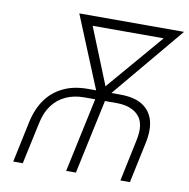

<svg xmlns="http://www.w3.org/2000/svg" viewBox="-79 -777 842 854"><g transform="rotate(10 342.0 -350.0)"><path d="M453 -376H413L684 -700H211L344 -376H306Q243 -376 195.5 -353Q148 -330 118 -287.5Q88 -245 75 -184L36 0H79L120 -190Q130 -238 154.5 -270.5Q179 -303 215.5 -319.5Q252 -336 297 -336H347L275 0H319L391 -336H444Q510 -336 543 -300.5Q576 -265 560 -190L520 0H563L602 -184Q615 -245 602.5 -287.5Q590 -330 553 -353Q516 -376 453 -376ZM382 -401 279 -656H600Z"/></g></svg>

Font: Advent Pro Light
Style: Italic
Weight: 300
Italic angle: -12°
Version: Version 3.000